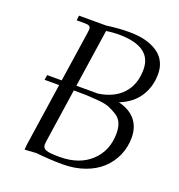

<svg xmlns="http://www.w3.org/2000/svg" viewBox="-130 -820 876 938"><g transform="rotate(20 308.0 -351.5)"><path d="M74.2 -350.1 78.1 -376H153.8L192.9 -637.2Q194.8 -650.9 194.8 -655.8Q194.8 -668.5 188.2 -672.6Q181.6 -676.8 163.1 -676.8H122.1L125 -702.1H267.1Q326.2 -710.9 384.8 -710.9Q416 -710.9 443.8 -706.5Q471.7 -702.1 498.3 -691.2Q524.9 -680.2 543.9 -664.1Q563 -647.9 574.5 -622.8Q585.9 -597.7 585.9 -565.9Q585.9 -500.5 553 -449.2Q520 -397.9 453.1 -371.1Q512.2 -356.4 541.5 -320.1Q570.8 -283.7 570.8 -230Q570.8 -180.2 551.8 -136.7Q532.7 -93.3 498.3 -61.3Q463.9 -29.3 412.1 -10.7Q360.4 7.8 297.9 7.8Q232.4 7.8 159.2 0L99.1 3.9L101.1 -22L149.9 -350.1ZM183.1 -54.2Q183.1 -34.2 201.4 -27.6Q219.7 -21 271 -21Q373.5 -21 433.8 -77.4Q494.1 -133.8 494.1 -224.1Q494.1 -254.9 484.6 -277.1Q475.1 -299.3 453.1 -312.7Q431.2 -326.2 411.1 -334.2Q391.1 -342.3 353.5 -345.5Q315.9 -348.6 293.2 -349.4Q270.5 -350.1 226.1 -350.1L185.1 -73.2Q183.1 -59.6 183.1 -54.2ZM230 -376H342.8Q424.3 -388.2 467.8 -436.8Q511.2 -485.4 511.2 -562Q511.2 -682.1 338.9 -682.1Q324.2 -682.1 308.1 -680.9Q292 -679.7 283.2 -678.2L274.9 -676.8Z"/></g></svg>

Font: Dihjauti S
Style: Italic
Weight: 400
Italic angle: -9°
Designer: T. Christopher White
Version: Version 3.0.0